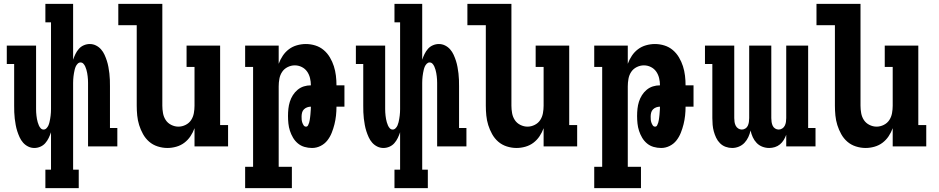

<svg xmlns="http://www.w3.org/2000/svg" viewBox="-20 -755 4840 990"><path d="M386 215H214V120H243V-73Q238 -58 231 -43.5Q224 -29 213.5 -17Q203 -5 188 1.5Q173 8 157 8Q140 8 125 0.5Q110 -7 99 -19.5Q88 -32 81 -47.5Q74 -63 69 -78.5Q64 -94 61 -110.5Q58 -127 56 -143.5Q54 -160 53.5 -176.5Q53 -193 53 -210V-425H15V-520H166V-210Q166 -201 166 -192.5Q166 -184 166.5 -175.5Q167 -167 168 -158.5Q169 -150 170.5 -141.5Q172 -133 174.5 -124.5Q177 -116 180.5 -108Q184 -100 190 -93.5Q196 -87 205 -87Q213 -87 219.5 -93.5Q226 -100 229.5 -108Q233 -116 235 -124.5Q237 -133 238.5 -141.5Q240 -150 241 -158.5Q242 -167 242.5 -175.5Q243 -184 243 -192.5Q243 -201 243 -210V-640H214V-735H357V-447Q362 -462 369 -476.5Q376 -491 386.5 -503Q397 -515 412 -521.5Q427 -528 443 -528Q460 -528 475 -520.5Q490 -513 501 -500.5Q512 -488 519 -472.5Q526 -457 531 -441.5Q536 -426 539 -409.5Q542 -393 544 -376.5Q546 -360 546.5 -343.5Q547 -327 547 -310V-95H585V0H434V-310Q434 -319 434 -327.5Q434 -336 433.5 -344.5Q433 -353 432 -361.5Q431 -370 429.5 -378.5Q428 -387 425.5 -395.5Q423 -404 419.5 -412Q416 -420 410 -426.5Q404 -433 395 -433Q387 -433 380.5 -426.5Q374 -420 370.5 -412Q367 -404 365 -395.5Q363 -387 361.5 -378.5Q360 -370 359 -361.5Q358 -353 357.5 -344.5Q357 -336 357 -327.5Q357 -319 357 -310V120H386Z M843 8Q818 8 793 0Q768 -8 749 -24.5Q730 -41 717.5 -63.5Q705 -86 697.5 -110Q690 -134 687.5 -159.5Q685 -185 685 -210V-625H590V-735H817V-210Q817 -191 820.5 -171.5Q824 -152 834.5 -136Q845 -120 863 -111Q881 -102 900 -102Q919 -102 937 -111Q955 -120 965.5 -136Q976 -152 979.5 -171.5Q983 -191 983 -210V-410H942V-520H1115V-110H1156V0H983V-94Q975 -72 962 -52.5Q949 -33 930.5 -19Q912 -5 889 1.5Q866 8 843 8Z M1485 215H1244V105H1285V-410H1244V-520H1417V-426Q1425 -448 1438 -467.5Q1451 -487 1469.5 -501Q1488 -515 1511 -521.5Q1534 -528 1557 -528Q1582 -528 1606 -520.5Q1630 -513 1649 -497Q1668 -481 1681 -459Q1694 -437 1701.5 -413.5Q1709 -390 1712 -365Q1715 -340 1715 -315H1756V-205H1715Q1715 -182 1712.5 -159Q1710 -136 1704.5 -114Q1699 -92 1690.5 -70.5Q1682 -49 1668 -31Q1654 -13 1633 -2.5Q1612 8 1589 8Q1569 8 1550 2.5Q1531 -3 1516 -15.5Q1501 -28 1491 -45Q1481 -62 1475 -80.5Q1469 -99 1467 -118.5Q1465 -138 1465 -157Q1465 -176 1467 -194.5Q1469 -213 1474.5 -230.5Q1480 -248 1490 -264Q1500 -280 1514.5 -292Q1529 -304 1546.5 -309.5Q1564 -315 1583 -315Q1583 -334 1578.5 -352.5Q1574 -371 1563.5 -386Q1553 -401 1536 -409.5Q1519 -418 1500 -418Q1481 -418 1463 -409Q1445 -400 1434.5 -384Q1424 -368 1420.5 -348.5Q1417 -329 1417 -310V105H1485ZM1558 -102Q1565 -102 1568.5 -109Q1572 -116 1574 -122.5Q1576 -129 1577 -136Q1578 -143 1579 -150Q1580 -157 1580.5 -163.5Q1581 -170 1581.5 -177Q1582 -184 1582.5 -191Q1583 -198 1583 -205Q1573 -205 1563.5 -201.5Q1554 -198 1547 -191Q1540 -184 1537.5 -174Q1535 -164 1535 -154Q1535 -146 1535.5 -138.5Q1536 -131 1538.5 -123.5Q1541 -116 1545.5 -109Q1550 -102 1558 -102Z M2186 215H2014V120H2043V-73Q2038 -58 2031 -43.5Q2024 -29 2013.5 -17Q2003 -5 1988 1.5Q1973 8 1957 8Q1940 8 1925 0.5Q1910 -7 1899 -19.5Q1888 -32 1881 -47.5Q1874 -63 1869 -78.5Q1864 -94 1861 -110.5Q1858 -127 1856 -143.5Q1854 -160 1853.5 -176.5Q1853 -193 1853 -210V-425H1815V-520H1966V-210Q1966 -201 1966 -192.5Q1966 -184 1966.5 -175.5Q1967 -167 1968 -158.5Q1969 -150 1970.5 -141.5Q1972 -133 1974.5 -124.5Q1977 -116 1980.5 -108Q1984 -100 1990 -93.5Q1996 -87 2005 -87Q2013 -87 2019.5 -93.5Q2026 -100 2029.5 -108Q2033 -116 2035 -124.5Q2037 -133 2038.5 -141.5Q2040 -150 2041 -158.5Q2042 -167 2042.5 -175.5Q2043 -184 2043 -192.5Q2043 -201 2043 -210V-640H2014V-735H2157V-447Q2162 -462 2169 -476.5Q2176 -491 2186.5 -503Q2197 -515 2212 -521.5Q2227 -528 2243 -528Q2260 -528 2275 -520.5Q2290 -513 2301 -500.5Q2312 -488 2319 -472.5Q2326 -457 2331 -441.5Q2336 -426 2339 -409.5Q2342 -393 2344 -376.5Q2346 -360 2346.5 -343.5Q2347 -327 2347 -310V-95H2385V0H2234V-310Q2234 -319 2234 -327.5Q2234 -336 2233.5 -344.5Q2233 -353 2232 -361.5Q2231 -370 2229.5 -378.5Q2228 -387 2225.5 -395.5Q2223 -404 2219.5 -412Q2216 -420 2210 -426.5Q2204 -433 2195 -433Q2187 -433 2180.5 -426.5Q2174 -420 2170.5 -412Q2167 -404 2165 -395.5Q2163 -387 2161.5 -378.5Q2160 -370 2159 -361.5Q2158 -353 2157.5 -344.5Q2157 -336 2157 -327.5Q2157 -319 2157 -310V120H2186Z M2643 8Q2618 8 2593 0Q2568 -8 2549 -24.5Q2530 -41 2517.5 -63.5Q2505 -86 2497.5 -110Q2490 -134 2487.5 -159.5Q2485 -185 2485 -210V-625H2390V-735H2617V-210Q2617 -191 2620.5 -171.5Q2624 -152 2634.5 -136Q2645 -120 2663 -111Q2681 -102 2700 -102Q2719 -102 2737 -111Q2755 -120 2765.5 -136Q2776 -152 2779.5 -171.5Q2783 -191 2783 -210V-410H2742V-520H2915V-110H2956V0H2783V-94Q2775 -72 2762 -52.5Q2749 -33 2730.5 -19Q2712 -5 2689 1.5Q2666 8 2643 8Z M3285 215H3044V105H3085V-410H3044V-520H3217V-426Q3225 -448 3238 -467.5Q3251 -487 3269.5 -501Q3288 -515 3311 -521.5Q3334 -528 3357 -528Q3382 -528 3406 -520.5Q3430 -513 3449 -497Q3468 -481 3481 -459Q3494 -437 3501.5 -413.5Q3509 -390 3512 -365Q3515 -340 3515 -315H3556V-205H3515Q3515 -182 3512.5 -159Q3510 -136 3504.5 -114Q3499 -92 3490.5 -70.5Q3482 -49 3468 -31Q3454 -13 3433 -2.5Q3412 8 3389 8Q3369 8 3350 2.5Q3331 -3 3316 -15.5Q3301 -28 3291 -45Q3281 -62 3275 -80.5Q3269 -99 3267 -118.5Q3265 -138 3265 -157Q3265 -176 3267 -194.5Q3269 -213 3274.5 -230.5Q3280 -248 3290 -264Q3300 -280 3314.5 -292Q3329 -304 3346.5 -309.5Q3364 -315 3383 -315Q3383 -334 3378.5 -352.5Q3374 -371 3363.5 -386Q3353 -401 3336 -409.5Q3319 -418 3300 -418Q3281 -418 3263 -409Q3245 -400 3234.5 -384Q3224 -368 3220.5 -348.5Q3217 -329 3217 -310V105H3285ZM3358 -102Q3365 -102 3368.5 -109Q3372 -116 3374 -122.5Q3376 -129 3377 -136Q3378 -143 3379 -150Q3380 -157 3380.5 -163.5Q3381 -170 3381.5 -177Q3382 -184 3382.5 -191Q3383 -198 3383 -205Q3373 -205 3363.5 -201.5Q3354 -198 3347 -191Q3340 -184 3337.5 -174Q3335 -164 3335 -154Q3335 -146 3335.5 -138.5Q3336 -131 3338.5 -123.5Q3341 -116 3345.5 -109Q3350 -102 3358 -102Z M3946 8Q3928 8 3911 1.5Q3894 -5 3881.5 -18Q3869 -31 3861.5 -47.5Q3854 -64 3850 -82Q3846 -64 3838.5 -48Q3831 -32 3819 -19Q3807 -6 3790 1Q3773 8 3755 8Q3738 8 3721.5 2Q3705 -4 3692.5 -16.5Q3680 -29 3672.5 -45Q3665 -61 3660.5 -77.5Q3656 -94 3654.5 -111.5Q3653 -129 3653 -146V-425H3615V-520H3766V-146Q3766 -136 3767.5 -126Q3769 -116 3773.5 -107Q3778 -98 3786.5 -92.5Q3795 -87 3805 -87Q3815 -87 3823.5 -92.5Q3832 -98 3836 -107Q3840 -116 3841.5 -126Q3843 -136 3843 -146V-520H3957V-146Q3957 -136 3958.5 -126Q3960 -116 3964 -107Q3968 -98 3976.5 -92.5Q3985 -87 3995 -87Q4005 -87 4013.5 -92.5Q4022 -98 4026.5 -107Q4031 -116 4032.5 -126Q4034 -136 4034 -146V-520H4147V-95H4185V0H4034V-60Q4029 -46 4021 -33Q4013 -20 4001.5 -10.5Q3990 -1 3975.5 3.5Q3961 8 3946 8Z M4443 8Q4418 8 4393 0Q4368 -8 4349 -24.5Q4330 -41 4317.5 -63.5Q4305 -86 4297.5 -110Q4290 -134 4287.5 -159.5Q4285 -185 4285 -210V-625H4190V-735H4417V-210Q4417 -191 4420.5 -171.5Q4424 -152 4434.5 -136Q4445 -120 4463 -111Q4481 -102 4500 -102Q4519 -102 4537 -111Q4555 -120 4565.5 -136Q4576 -152 4579.5 -171.5Q4583 -191 4583 -210V-410H4542V-520H4715V-110H4756V0H4583V-94Q4575 -72 4562 -52.5Q4549 -33 4530.5 -19Q4512 -5 4489 1.5Q4466 8 4443 8Z"/></svg>

Font: Iosevka HT Extrabold Extended
Style: Regular
Weight: 800
Width: 7
Monospace: yes
Designer: Belleve Invis
Foundry: Belleve Invis
Version: Version 32.3.0; ttfautohint (v1.8.4)